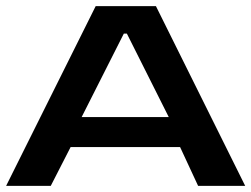

<svg xmlns="http://www.w3.org/2000/svg" viewBox="-20 -608 822 628"><path d="M0 0 293 -588H490L782 0H628L569 -127H211L146 0ZM247 -225H532L395 -498H385Z"/></svg>

Font: Goldman
Style: Regular
Weight: 400
Designer: Jaikishan Patel
Version: Version 1.000; ttfautohint (v1.8.3)